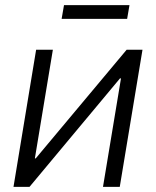

<svg xmlns="http://www.w3.org/2000/svg" viewBox="-20 -730 609 750"><path d="M447.8 0H382.3L452.6 -423.8H448.7L95.2 0H32.7L121.1 -535.6H186.5L116.2 -111.3H119.6L474.6 -535.6H536.6ZM485.8 -710 476.6 -656.2H220.7L230 -710Z"/></svg>

Font: Inter 20pt Light
Style: Italic
Weight: 300
Italic angle: -9.3988°
Version: Version 4.001;git-66647c0bb